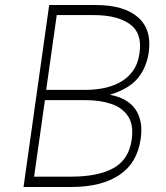

<svg xmlns="http://www.w3.org/2000/svg" viewBox="-20 -743 658 763"><path d="M73.5 0 175.5 -723H361Q473 -723 528.5 -674.2Q584 -625.5 571 -534Q562 -473.5 526.8 -431.2Q491.5 -389 416 -366.5Q451.5 -360 477 -345.5Q502.5 -331 518 -308.8Q533.5 -286.5 539 -257Q544.5 -227.5 539 -191Q525.5 -95 454 -47.5Q382.5 0 264.5 0ZM115.5 -41H263Q369.5 -41 431 -75Q492.5 -109 503.5 -189Q511.5 -247 488.8 -281.2Q466 -315.5 421.8 -330.2Q377.5 -345 321.5 -345H158.5ZM163.5 -386H324Q355 -386 389.2 -392.2Q423.5 -398.5 454.2 -414.5Q485 -430.5 506.8 -459.2Q528.5 -488 534.5 -533Q546 -612 495.5 -647.5Q445 -683 353.5 -683H205.5Z"/></svg>

Font: Public Sans Thin Thin
Style: Italic
Weight: 250
Italic angle: -8°
Version: Version 2.001